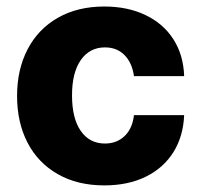

<svg xmlns="http://www.w3.org/2000/svg" viewBox="-20 -557 615 587"><path d="M32.2 -263.7Q32.2 -344.7 64.5 -406.5Q96.7 -468.3 157 -502.7Q217.3 -537.1 298.8 -537.1Q370.6 -537.1 425.3 -510.7Q480 -484.4 510.5 -436.3Q541 -388.2 543 -324.2H389.6Q383.8 -365.2 360.6 -388.7Q337.4 -412.1 300.8 -412.1Q254.4 -412.1 227.3 -373.8Q200.2 -335.4 200.2 -265.6Q200.2 -194.8 227.1 -156.5Q253.9 -118.2 300.8 -118.2Q336.9 -118.2 360.8 -140.9Q384.8 -163.6 389.6 -205.1H543Q540.5 -140.6 510.3 -92Q480 -43.5 425.8 -16.8Q371.6 9.8 298.8 9.8Q216.8 9.8 156.5 -24.7Q96.2 -59.1 64.2 -120.8Q32.2 -182.6 32.2 -263.7Z"/></svg>

Font: Pretendard ExtraBold
Style: Regular
Weight: 800
Designer: Base glyphs from Inter by Rasmus Andersson; Hangeul glyphs from Noto Sans CJK(Source Han Sans) by Jang Soo-young and Kan
Foundry: Kil Hyung-jin
Version: Version 1.309